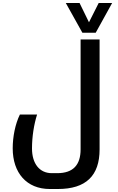

<svg xmlns="http://www.w3.org/2000/svg" viewBox="-20 -1024 786 1284"><path d="M730 -1004H640L575 -875L512 -1004H420L531 -805H620ZM313 240H367C555 240 646 151 646 -25V-760H519V-25C519 78 470 134 363 134H326C245 134 194 71 194 -31C194 -110 207 -192 228 -258H113C82 -195 65 -110 65 -32C65 132 158 240 313 240Z"/></svg>

Font: Noto Kufi Arabic SemiBold
Style: Regular
Weight: 600
Designer: Monotype Design Team, David Williams, Khaled Hosny
Foundry: Google LLC
Version: Version 2.109